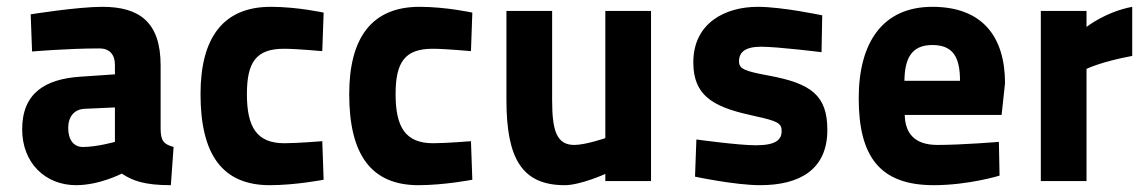

<svg xmlns="http://www.w3.org/2000/svg" viewBox="-20 -531 3365 563"><path d="M451 -339C451 -467 388 -511 280 -511C207 -511 70 -489 70 -489L74 -380C74 -380 178 -389 272 -389C301 -389 317 -371 317 -341V-313L214 -306C114 -299 45 -259 45 -152C45 -52 114 12 203 12C272 12 337 -22 337 -22C369 -1 403 12 481 12L489 -100C461 -108 451 -117 451 -154ZM317 -216V-115C317 -115 264 -100 223 -100C196 -100 180 -121 180 -156C180 -188 197 -211 229 -212Z M774 -511C635 -511 568 -421 568 -255C568 -78 632 12 771 12C847 12 929 -4 929 -4L925 -117C925 -117 852 -111 814 -111C733 -111 704 -158 704 -255C704 -350 732 -388 813 -388C851 -388 925 -381 925 -381L929 -494C929 -494 852 -511 774 -511Z M1210 -511C1071 -511 1004 -421 1004 -255C1004 -78 1068 12 1207 12C1283 12 1365 -4 1365 -4L1361 -117C1361 -117 1288 -111 1250 -111C1169 -111 1140 -158 1140 -255C1140 -350 1168 -388 1249 -388C1287 -388 1361 -381 1361 -381L1365 -494C1365 -494 1288 -511 1210 -511Z M1755 -499V-126C1755 -126 1697 -106 1664 -106C1612 -106 1599 -148 1599 -238V-499H1465V-238C1465 -67 1510 12 1636 12C1682 12 1755 -21 1755 -21V0H1889V-499Z M2391 -486C2391 -486 2274 -511 2202 -511C2107 -511 2013 -464 2013 -348C2013 -241 2085 -214 2196 -190C2261 -176 2272 -169 2272 -147C2272 -121 2255 -105 2196 -105C2145 -105 2022 -122 2022 -122L2018 -13C2018 -13 2135 12 2209 12C2324 12 2406 -33 2406 -150C2406 -251 2359 -286 2236 -309C2166 -322 2147 -328 2147 -351C2147 -378 2165 -394 2212 -394C2260 -394 2389 -378 2389 -378Z M2729 -106C2661 -106 2634 -141 2633 -194H2917L2927 -287C2927 -423 2861 -511 2714 -511C2568 -511 2498 -406 2498 -243C2498 -73 2559 12 2718 12C2820 12 2911 -16 2911 -16L2909 -115C2909 -115 2801 -106 2729 -106ZM2632 -294C2633 -356 2650 -399 2714 -399C2777 -399 2795 -360 2795 -294Z M3032 0H3166V-329C3166 -329 3208 -350 3300 -367V-511C3221 -496 3166 -452 3166 -452V-499H3032Z"/></svg>

Font: TitilliumMaps29L
Style: 999 wt
Weight: 900
Designer: Campivisivi
Foundry: Accademia di Belle Arti di Urbino and students of MA course of Visual design